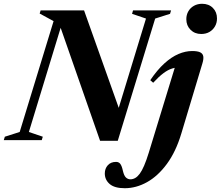

<svg xmlns="http://www.w3.org/2000/svg" viewBox="-53 -740 1166 1014"><path d="M588.5 -130 553.5 -103 718 -642 644.5 -667 649.5 -685H850.5L845 -667L766.5 -642L569 3.5H475.5L256.5 -624L279 -631.5L99.5 -43L173 -18L167.5 0H-33L-27.5 -18L51 -43L230 -628.5L156.5 -668.5L161.5 -685H391ZM931 -638.5Q931 -662 941.8 -680.5Q952.5 -699 971.5 -709.5Q990.5 -720 1014.5 -720Q1049.5 -720 1071.2 -698.2Q1093 -676.5 1093 -642.5Q1093 -619 1082.2 -600.5Q1071.5 -582 1053 -571.2Q1034.5 -560.5 1009.5 -560.5Q975.5 -560.5 953.2 -582.8Q931 -605 931 -638.5ZM905 -36Q876 61 828.5 125.5Q781 190 723.5 222Q666 254 606 254Q552 254 526.2 231.8Q500.5 209.5 500.5 176Q500.5 150.5 516.2 132.8Q532 115 560 115Q574.5 115 582.5 125.8Q590.5 136.5 596 162Q602 188 612.2 197.5Q622.5 207 635.5 207Q648.5 207 660.8 200.2Q673 193.5 684.8 177.8Q696.5 162 708.2 134.8Q720 107.5 732.5 67L879.5 -413.5L905.5 -384Q880 -385.5 857 -378.5Q834 -371.5 809.8 -353.2Q785.5 -335 756 -303L740.5 -316.5Q778 -371.5 815.2 -405.2Q852.5 -439 889.5 -454.8Q926.5 -470.5 962 -470.5Q990 -470.5 1004 -463.8Q1018 -457 1020.5 -442.8Q1023 -428.5 1016 -405.5Z"/></svg>

Font: Newsreader 36pt
Style: Bold Italic
Weight: 700
Italic angle: -17°
Designer: Hugues Gentile
Foundry: Production Type
Version: Version 1.003